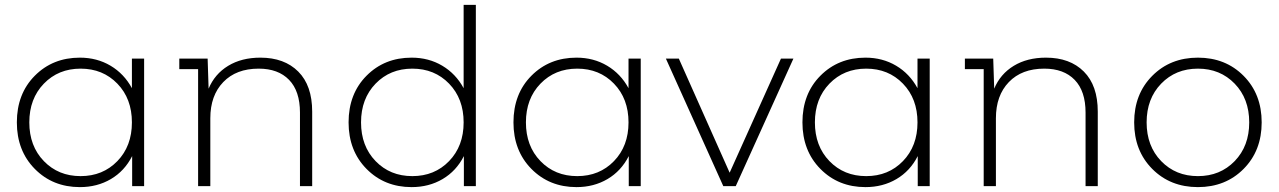

<svg xmlns="http://www.w3.org/2000/svg" viewBox="-20 -762 5234 786"><path d="M520 -522H570V0H521V-123Q490 -62 434 -29Q378 4 307 4Q196 4 122.5 -70.5Q49 -145 49 -261Q49 -378 122.5 -452Q196 -526 307 -526Q377 -526 432.5 -493Q488 -460 520 -401ZM159.5 -102.5Q219 -41 310 -41Q401 -41 460.5 -102.5Q520 -164 520 -261Q520 -358 460.5 -419.5Q401 -481 310 -481Q219 -481 159.5 -419.5Q100 -358 100 -261Q100 -164 159.5 -102.5Z M1046 -526Q1144 -526 1201 -469Q1258 -412 1258 -305V0H1208V-301Q1208 -389 1163.5 -435Q1119 -481 1039 -481Q947 -481 894 -426Q841 -371 841 -278V0H791V-479H714V-522H830L834 -399Q859 -459 914 -492.5Q969 -526 1046 -526Z M1878 -742H1928V0H1879V-123Q1848 -62 1792 -29Q1736 4 1665 4Q1554 4 1480.5 -70.5Q1407 -145 1407 -261Q1407 -378 1480.5 -452Q1554 -526 1665 -526Q1735 -526 1790.5 -493Q1846 -460 1878 -401ZM1517.5 -102.5Q1577 -41 1668 -41Q1759 -41 1818.5 -102.5Q1878 -164 1878 -261Q1878 -358 1818.5 -419.5Q1759 -481 1668 -481Q1577 -481 1517.5 -419.5Q1458 -358 1458 -261Q1458 -164 1517.5 -102.5Z M2553 -522H2603V0H2554V-123Q2523 -62 2467 -29Q2411 4 2340 4Q2229 4 2155.5 -70.5Q2082 -145 2082 -261Q2082 -378 2155.5 -452Q2229 -526 2340 -526Q2410 -526 2465.5 -493Q2521 -460 2553 -401ZM2192.5 -102.5Q2252 -41 2343 -41Q2434 -41 2493.5 -102.5Q2553 -164 2553 -261Q2553 -358 2493.5 -419.5Q2434 -481 2343 -481Q2252 -481 2192.5 -419.5Q2133 -358 2133 -261Q2133 -164 2192.5 -102.5Z M3177 -522H3228L2992 0H2941L2706 -522H2759L2967 -55Z M3736 -522H3786V0H3737V-123Q3706 -62 3650 -29Q3594 4 3523 4Q3412 4 3338.5 -70.5Q3265 -145 3265 -261Q3265 -378 3338.5 -452Q3412 -526 3523 -526Q3593 -526 3648.5 -493Q3704 -460 3736 -401ZM3375.5 -102.5Q3435 -41 3526 -41Q3617 -41 3676.5 -102.5Q3736 -164 3736 -261Q3736 -358 3676.5 -419.5Q3617 -481 3526 -481Q3435 -481 3375.5 -419.5Q3316 -358 3316 -261Q3316 -164 3375.5 -102.5Z M4262 -526Q4360 -526 4417 -469Q4474 -412 4474 -305V0H4424V-301Q4424 -389 4379.5 -435Q4335 -481 4255 -481Q4163 -481 4110 -426Q4057 -371 4057 -278V0H4007V-479H3930V-522H4046L4050 -399Q4075 -459 4130 -492.5Q4185 -526 4262 -526Z M5071 -70.5Q4997 4 4884 4Q4771 4 4697 -70.5Q4623 -145 4623 -261Q4623 -377 4697 -451.5Q4771 -526 4884 -526Q4997 -526 5071 -451.5Q5145 -377 5145 -261Q5145 -145 5071 -70.5ZM4733.5 -102.5Q4793 -41 4884 -41Q4975 -41 5034.5 -102.5Q5094 -164 5094 -261Q5094 -358 5034.5 -419.5Q4975 -481 4884 -481Q4793 -481 4733.5 -419.5Q4674 -358 4674 -261Q4674 -164 4733.5 -102.5Z"/></svg>

Font: mBank Light
Style: Regular
Weight: 300
Designer: Julieta Ulanovsky
Foundry: Julieta Ulanovsky
Version: Version 7.200;PS 007.200;hotconv 1.0.88;makeotf.lib2.5.64775